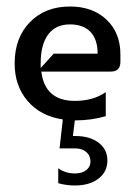

<svg xmlns="http://www.w3.org/2000/svg" viewBox="-20 -365 417 590"><path d="M107 -145Q118 -55 210 -55Q267 -55 305 -82V-8Q261 5 210 5L204 53H212Q256 53 283 73.5Q310 94 310 128Q310 163 282.5 184Q255 205 210 205Q184 205 159 198V152Q181 168 210 168Q224 168 235 163.5Q246 159 252 150.5Q258 142 258 131Q258 113 245 102Q232 91 211 91H163L173 2Q105 -8 65 -54.5Q25 -101 25 -170Q25 -249 72 -297Q119 -345 195 -345Q265 -345 307.5 -304.5Q350 -264 350 -198V-175Q350 -145 320 -145ZM105 -156 145 -200H280Q280 -244 258 -267Q236 -290 195 -290Q151 -290 128 -259Q105 -228 105 -170Q105 -163 105 -156Z"/></svg>

Font: Glametrix
Style: Bold
Weight: 700
Designer: gluk
Foundry: gluk
Version: Version 0.40